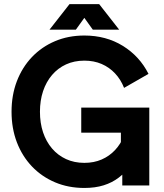

<svg xmlns="http://www.w3.org/2000/svg" viewBox="-20 -909 803 941"><path d="M588.1 -478.3 707.8 -546.9Q664.3 -633.3 582.2 -684.1Q500 -734.9 393.3 -734.9Q315.2 -734.9 249.9 -707.3Q184.6 -679.7 136.7 -629.5Q88.9 -579.3 62.7 -511.1Q36.6 -442.9 36.6 -361.3Q36.6 -279.8 62.7 -211.5Q88.9 -143.3 136.7 -93.1Q184.6 -43 249.9 -15.4Q315.2 12.2 393.3 12.2Q446.8 12.2 488.3 -0.9Q529.8 -13.9 562.1 -38.6Q594.5 -63.2 620.2 -97.9Q646 -132.6 667.7 -175.8L588.1 -244.4Q572 -203.6 543.9 -173.6Q515.9 -143.6 478 -127.2Q440.2 -110.8 393.3 -110.8Q343.8 -110.8 303.7 -129.3Q263.7 -147.7 235 -181.3Q206.3 -214.8 191 -260.6Q175.8 -306.4 175.8 -361.3Q175.8 -416.3 191 -462Q206.3 -507.8 235 -541.4Q263.7 -575 303.7 -593.4Q343.8 -611.8 393.3 -611.8Q440.2 -611.8 478 -595.5Q515.9 -579.1 543.9 -549.2Q572 -519.3 588.1 -478.3ZM378.2 -381.8V-258.8H572.5V-123.5L579.3 -110.8V0H711.7V-381.8ZM434.8 -763.7H564L466.1 -888.7H345ZM351.8 -763.7 441.7 -888.7H320.6L222.7 -763.7Z"/></svg>

Font: Giphurs
Style: Regular
Weight: 400
Version: Version 2.010